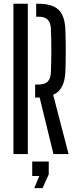

<svg xmlns="http://www.w3.org/2000/svg" viewBox="-20 -820 410 1022"><path d="M264.5 0 191 -301H167V-370H185Q218.5 -370 234 -385.8Q249.5 -401.5 251 -435.5Q255.5 -550.5 251 -666Q249.5 -699.5 234 -715.2Q218.5 -731 185.5 -731H172.5V-800H185.5Q258.5 -800 291.8 -768Q325 -736 328 -662.5Q330 -598.5 330 -545.5Q330 -492.5 328 -439Q324.5 -341.5 263 -315.5L345 0ZM51.5 0V-800H128V0ZM162.5 181.5 189 117H151.5V40H239.5V108L206.5 181.5Z"/></svg>

Font: Big Shoulders Stencil Display Medium
Style: Regular
Weight: 500
Designer: Patric King
Foundry: XO Type Co
Version: Version 1.000